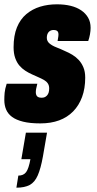

<svg xmlns="http://www.w3.org/2000/svg" viewBox="-25 -560 448 890"><path d="M162 12Q114 12 82 4Q50 -4 31 -18Q12 -32 3.5 -52Q-5 -72 -5 -96Q-5 -113 -3.5 -130Q-2 -147 6 -172H148Q144 -156 142.5 -148Q141 -140 141 -132Q141 -125 143.5 -119Q146 -113 152 -110Q158 -107 168 -107Q176 -107 182 -109.5Q188 -112 193 -117.5Q198 -123 200.5 -131Q203 -139 203 -150Q203 -164 196.5 -173.5Q190 -183 178.5 -189.5Q167 -196 153 -202Q139 -208 124 -215Q108 -222 92.5 -232Q77 -242 65 -256Q53 -270 45.5 -291Q38 -312 38 -341Q38 -395 53.5 -433Q69 -471 97 -494.5Q125 -518 161 -529Q197 -540 239 -540Q274 -540 302.5 -533Q331 -526 351.5 -512Q372 -498 383.5 -478Q395 -458 395 -431Q395 -417 392 -400.5Q389 -384 384 -370H242Q245 -387 245.5 -392Q246 -397 246 -400Q246 -407 244 -411.5Q242 -416 237 -418.5Q232 -421 223 -421Q217 -421 211.5 -419Q206 -417 201.5 -412.5Q197 -408 194.5 -401Q192 -394 192 -385Q192 -369 204.5 -358.5Q217 -348 236.5 -340.5Q256 -333 277 -323Q294 -316 310.5 -306Q327 -296 340 -282Q353 -268 361.5 -248Q370 -228 370 -200Q370 -150 355.5 -110.5Q341 -71 314 -43.5Q287 -16 249 -2Q211 12 162 12ZM51 310 60 254Q84 254 96 238Q108 222 116 178H74L95 55H193L174 165Q164 221 150 253Q136 285 112.5 297.5Q89 310 51 310Z"/></svg>

Font: Archivo ExtraCondensed Black
Style: Italic
Weight: 900
Width: 2
Italic angle: -10°
Designer: Hector Gatti
Foundry: Omnibus-Type
Version: Version 2.001